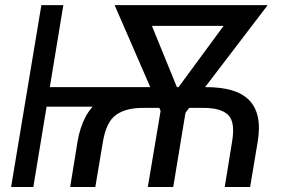

<svg xmlns="http://www.w3.org/2000/svg" viewBox="-20 -748 1169 768"><path d="M631.8 -399.4 618.2 -321.3H157.2L169.9 -399.4ZM233.4 -727.5 113.3 0H24.4L145.5 -727.5ZM361.3 0H260.7L290 -180.7Q310.1 -299.8 382.3 -349.4Q454.6 -398.9 567.4 -399.4H805.7Q862.3 -399.4 905 -387.5Q947.8 -375.5 974.6 -349.4Q1001.5 -323.2 1011 -281.7Q1020.5 -240.2 1010.7 -180.7L980.5 0H878.9L908.2 -180.7Q921.9 -260.7 892.1 -288.8Q862.3 -316.9 792 -316.4H553.7Q484.4 -316.9 444.6 -288.8Q404.8 -260.7 391.6 -180.7ZM936.5 -727.5 923.8 -644.5H540L553.7 -727.5ZM644.5 -332 935.5 -727.5H1050.8L719.7 -293.9H655.3ZM553.7 -727.5 716.8 -328.1 689.5 -293.9H627L438.5 -727.5ZM736.3 -383.8 672.9 0H571.3L635.7 -383.8Z"/></svg>

Font: Inter Tight
Style: Italic
Weight: 400
Italic angle: -9.39999°
Designer: Rasmus Andersson
Foundry: rsms
Version: Version 3.002